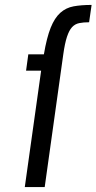

<svg xmlns="http://www.w3.org/2000/svg" viewBox="-20 -760 392 780"><path d="M161.6 0 237.1 -539.3Q243.4 -584.4 252.1 -610.5Q260.7 -636.6 272.6 -649.6Q284.6 -662.6 301.9 -666.1Q319.1 -669.6 342 -669.6L352.1 -740Q310.6 -740 279.2 -734.3Q247.9 -728.6 224.9 -707.9Q201.9 -687.3 185.9 -647.4Q169.9 -607.6 158.3 -539.3H95L85.9 -472.9H147.1L80.7 0Z"/></svg>

Font: Secuela ExtLt
Style: Italic
Weight: 200
Italic angle: -8°
Designer: Fernando Haro
Foundry: deFharo
Version: Version 1.704